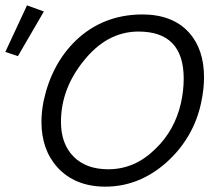

<svg xmlns="http://www.w3.org/2000/svg" viewBox="-20 -686 793 718"><path d="M81 -666 144 -643 47 -476 0 -492ZM732 -301Q704 -171 604 -80Q500 13 371 12Q260 11 195 -60Q135 -126 135 -231Q135 -266 143 -308Q173 -447 264 -535Q364 -630 508 -632Q625 -633 687 -564Q743 -502 743 -396Q743 -353 732 -301ZM657 -302Q667 -348 667 -392Q667 -568 498 -568Q379 -568 291 -456Q208 -352 208 -230Q208 -148 255 -100.5Q302 -53 385 -53Q484 -53 561 -129Q634 -199 657 -302Z"/></svg>

Font: GFS Neohellenic Rg
Style: Italic
Weight: 400
Italic angle: -12°
Designer: Takis Katsoulidis and George D. Matthiopoulos
Foundry: Takis Katsoulidis and George D. Matthiopoulos
Version: Version 1.0